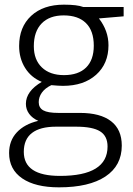

<svg xmlns="http://www.w3.org/2000/svg" viewBox="-20 -563 569 823"><path d="M19 93Q19 40 52 4.5Q85 -31 144 -45Q119 -56 105 -75Q91 -94 91 -118Q91 -172 159 -212Q113 -231 87.5 -272Q62 -313 62 -366Q62 -447 113.5 -495Q165 -543 254 -543Q311 -543 337 -533H510V-493L404 -484Q445 -431 445 -369Q445 -290 392 -242.5Q339 -195 250 -195Q233 -195 200 -198Q173 -185 159.5 -166Q146 -147 146 -125Q146 -101 165.5 -90Q185 -79 230 -79H323Q410 -79 456 -43.5Q502 -8 502 61Q502 147 432 193.5Q362 240 233 240Q131 240 75 201.5Q19 163 19 93ZM382 -367Q382 -431 348.5 -464Q315 -497 253 -497Q192 -497 158.5 -462.5Q125 -428 125 -365Q125 -307 159.5 -274Q194 -241 254 -241Q316 -241 349 -273.5Q382 -306 382 -367ZM441 65Q441 20 409 0Q377 -20 306 -20H220Q152 -20 117 7Q82 34 82 88Q82 191 237 191Q441 191 441 65Z"/></svg>

Font: OpenSansMMV
Style: Light
Weight: 300
Foundry: Ascender Corporation
Version: Version 4.001